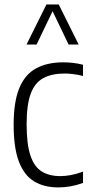

<svg xmlns="http://www.w3.org/2000/svg" viewBox="-20 -828 400 858"><path d="M240.5 9.5Q176.5 9.5 132 -17.8Q87.5 -45 64.2 -106.5Q41 -168 41 -270.5Q41 -373.5 66.5 -434.8Q92 -496 141.8 -522.8Q191.5 -549.5 263 -549.5Q283.5 -549.5 306.2 -547Q329 -544.5 351 -538.5V-488.5Q327.5 -494.5 305.8 -497Q284 -499.5 269.5 -499.5Q212 -499.5 174 -479.2Q136 -459 117.5 -409.8Q99 -360.5 99 -272.5Q99 -183.5 116 -133Q133 -82.5 166.5 -61.8Q200 -41 250 -41Q271 -41 296 -45.5Q321 -50 351 -61V-10.5Q322 0 294.5 4.8Q267 9.5 240.5 9.5ZM98.5 -629 187.5 -808H242.5L331.5 -629H286.5L215 -778L143.5 -629Z"/></svg>

Font: Encode Sans Condensed Light
Style: Regular
Weight: 300
Width: 3
Designer: Multiple Designers
Foundry: Impallari Type
Version: Version 3.000; ttfautohint (v1.8.3) -l 8 -r 50 -G 200 -x 14 